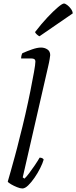

<svg xmlns="http://www.w3.org/2000/svg" viewBox="-20 -1070 433 1090"><path d="M107 0Q95 0 76.5 -7.5Q58 -15 42.5 -24Q27 -33 24 -39Q30 -59 40.5 -96.5Q51 -134 64.5 -183Q78 -232 91 -286Q108 -351 124 -421Q140 -491 152.5 -553.5Q165 -616 173 -661Q181 -706 181 -721Q181 -738 159 -738H100Q100 -755 107 -768Q134 -780 163 -790Q192 -800 213 -800Q233 -800 249 -789.5Q265 -779 265 -757Q265 -754 262 -735Q259 -716 253 -691L109 -63L119 -56Q129 -65 145 -86Q161 -107 177.5 -131.5Q194 -156 205 -175Q222 -175 228 -164Q222 -143 208 -115Q194 -87 176 -61Q158 -35 140 -17.5Q122 0 107 0ZM204 -864Q197 -867 188.5 -875Q180 -883 179 -888Q216 -936 250 -972Q284 -1008 309 -1029Q334 -1050 343 -1050Q350 -1050 361.5 -1041.5Q373 -1033 382.5 -1020Q392 -1007 393 -994Z"/></svg>

Font: Texturina Extralight
Style: Italic
Weight: 200
Italic angle: -11°
Designer: Guillermo Torres Carreño
Foundry: Omnibus-Type
Version: Version 1.002; ttfautohint (v1.8.3)